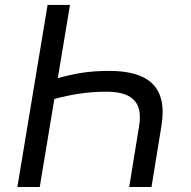

<svg xmlns="http://www.w3.org/2000/svg" viewBox="-20 -747 765 767"><path d="M585.2 0 624.6 -242.2C652 -403.1 569.2 -463.8 416.5 -463.8C330.6 -463.8 274.5 -452.4 210.9 -434.7L259.6 -727.3H170.1L49.4 0H138.8L197.1 -351.6C261.7 -369.3 330.6 -380.7 403.1 -380.7C497.2 -380.7 553.6 -348 535.5 -242.2L496.1 0Z"/></svg>

Font: Margiela Sans Text
Style: Italic
Weight: 400
Italic angle: -9.39999°
Designer: Stefan Endress, Andreas Faust
Version: Version 1.100;FEAKit 1.0